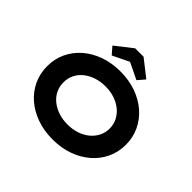

<svg xmlns="http://www.w3.org/2000/svg" viewBox="-203 -1178 1449 1449"><g transform="rotate(45 521.0 -453.5)"><path d="M521.5 10Q429.3 10 352.3 -17.5Q275.3 -45 219 -94Q162.7 -143 132.1 -209.1Q101.4 -275.1 101.4 -352.9Q101.4 -430.6 132.3 -496.7Q163.3 -562.7 219.6 -611.7Q275.9 -660.7 352.6 -688.2Q429.3 -715.7 520.9 -715.7Q613.1 -715.7 689.8 -688.2Q766.6 -660.7 822.9 -611.7Q879.2 -562.7 910.3 -496.7Q941.4 -430.6 941.4 -353.4Q941.4 -275.1 910.3 -209.1Q879.2 -143 822.9 -94Q766.6 -45 689.8 -17.5Q613.1 10 521.5 10ZM520.9 -149.5Q575.2 -149.5 620.4 -165Q665.7 -180.5 698.6 -208.1Q731.6 -235.7 750 -272.8Q768.3 -309.8 768.3 -352.9Q768.3 -396 750 -433Q731.6 -470 698.6 -497.6Q665.7 -525.2 620.4 -540.7Q575.2 -556.2 520.9 -556.2Q466.7 -556.2 421.7 -540.7Q376.8 -525.2 343.5 -498.1Q310.2 -471 292.4 -434Q274.6 -397 274.6 -352.9Q274.6 -309.8 292.4 -272.3Q310.2 -234.7 343.5 -207.6Q376.8 -180.5 421.7 -165Q466.7 -149.5 520.9 -149.5ZM388.9 -753.9 339.8 -810.7 475.9 -917.4H565.5L701.6 -810.7L652.5 -753.9L505.9 -825.2H535.5Z"/></g></svg>

Font: Lexend Peta
Style: Regular
Weight: 400
Designer: Bonnie Shaver-Troup, Thomas Jockin
Foundry: Lexend
Version: Version 1.007